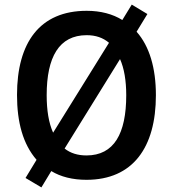

<svg xmlns="http://www.w3.org/2000/svg" viewBox="-20 -772 752 835"><path d="M658 -358C658 -476 630 -571 574 -634L621 -711L553 -752L512 -685C470 -711 418 -725 357 -725C153 -725 54 -587 54 -359C54 -240 80 -145 139 -77L91 2L160 43L203 -28C244 -3 296 10 356 10C558 10 658 -131 658 -358ZM183 -358C183 -524 237 -619 357 -619C396 -619 428 -608 454 -586L211 -195C192 -237 183 -292 183 -358ZM529 -358C529 -191 476 -96 356 -96C318 -96 286 -106 261 -126L502 -515C520 -475 529 -421 529 -358Z"/></svg>

Font: Noto Sans Thai SemCond SemBd
Style: Regular
Weight: 600
Width: 4
Designer: Monotype Design Team
Foundry: Monotype Imaging Inc.
Version: Version 2.002